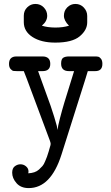

<svg xmlns="http://www.w3.org/2000/svg" viewBox="-20 -731 565 977"><path d="M25.9 -405.8Q25.9 -443.8 64 -443.8H195.8Q235.8 -443.8 235.8 -405.8Q235.8 -368.7 195.8 -369.1H173.8L237.8 -191.9L255.9 -136.2L269 -90.8L272.9 -69.8Q273.9 -85.9 284.9 -128.4Q295.9 -170.9 307.4 -209Q318.8 -247.1 335.9 -301Q353 -355 356.9 -369.1H331.1Q291 -369.1 291 -407.2Q291 -430.2 301.5 -437Q312 -443.8 331.1 -443.8H462.9Q472.7 -443.8 479.7 -442.4Q486.8 -440.9 493.9 -431.9Q501 -422.9 501 -405.8Q501 -368.7 463.9 -369.1H426.8Q423.8 -360.4 418.9 -343.3Q414.1 -326.2 411.1 -317.9L293 55.2Q238.8 226.1 126 226.1Q85.9 226.1 64 200.9Q42 175.8 42 147.9Q42 125 55.4 115Q68.8 105 84 105Q100.1 105 112.5 115.5Q125 126 125 141.1Q125 147.9 124 150.9Q141.1 149.9 154.5 145.5Q168 141.1 178.5 131.6Q189 122.1 196 114Q203.1 106 209.5 90.1Q215.8 74.2 219 66.7Q222.2 59.1 227.5 40.5Q232.9 22 233.9 18.1Q237.8 6.8 237.8 1Q237.8 -3.9 233.9 -15.1L115.2 -333Q113.3 -338.9 108.2 -350.8Q103 -362.8 101.1 -369.1H65.9Q54.7 -369.1 48.3 -370.1Q42 -371.1 33.9 -379.9Q25.9 -388.7 25.9 -405.8ZM101.1 -618.2V-650.9Q101.1 -676.8 118.7 -693.8Q136.2 -710.9 160.2 -710.9Q186 -710.9 203.1 -692.9Q220.2 -674.8 220.2 -650.9Q220.2 -623 193.8 -601.1V-600.1Q221.7 -591.3 259.8 -590.8H262.2Q300.3 -590.8 331.1 -600.1Q305.2 -626 305.2 -650.9Q305.2 -676.8 322.5 -693.8Q339.8 -710.9 363.8 -710.9Q389.6 -710.9 406.7 -692.4Q423.8 -673.8 423.8 -649.9V-617.2Q423.8 -578.1 385.5 -546.1Q347.2 -514.2 261.2 -514.2Q189.5 -514.2 145.3 -542.7Q101.1 -571.3 101.1 -618.2Z"/></svg>

Font: CMU Typewriter Text
Style: Bold
Weight: 700
Version: Version 0.7.0